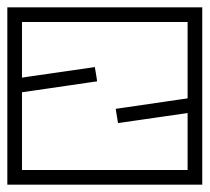

<svg xmlns="http://www.w3.org/2000/svg" viewBox="-40 -504 572 524"><path d="M-20 -235Q-20 -235 -20 -253Q-20 -271 -20 -299.2Q-20 -327.5 -20 -359.5Q-20 -391.5 -20 -419.8Q-20 -448 -20 -466Q-20 -484 -20 -484Q-20 -484 -20 -484Q-20 -484 -20 -484Q-20 -484 -20 -484Q-20 -484 -20 -484Q-20 -484 -0.2 -484Q19.5 -484 50.2 -484Q81 -484 116 -484Q151 -484 181.8 -484Q212.5 -484 232.2 -484Q252 -484 252 -484Q252 -484 252 -484Q252 -484 252 -484Q252 -484 252 -484Q252 -484 252 -484Q252 -484 252 -484Q252 -474.5 252 -464.2Q252 -454 252 -444Q252 -444 228.5 -444Q205 -444 170.5 -444Q136 -444 101.5 -444Q67 -444 43.5 -444Q20 -444 20 -444Q20 -444 20 -444Q20 -444 20 -444Q20 -444 20 -444Q20 -444 20 -444Q20 -444 20 -444Q20 -444 20 -444Q20 -444 20 -444Q20 -444 20 -444Q20 -444 20 -444Q20 -444 20 -444Q20 -444 20 -444Q20 -444 20 -423Q20 -402 20 -370.8Q20 -339.5 20 -308.2Q20 -277 20 -256Q20 -235 20 -235ZM512 -235H472Q472 -235 472 -256Q472 -277 472 -308.2Q472 -339.5 472 -370.8Q472 -402 472 -423Q472 -444 472 -444Q472 -444 472 -444Q472 -444 472 -444Q472 -444 472 -444Q472 -444 472 -444Q472 -444 472 -444Q472 -444 472 -444Q472 -444 472 -444Q472 -444 472 -444Q472 -444 472 -444Q472 -444 472 -444Q472 -444 472 -444Q472 -444 448.5 -444Q425 -444 390.5 -444Q356 -444 321.5 -444Q287 -444 263.5 -444Q240 -444 240 -444Q240 -454 240 -464.2Q240 -474.5 240 -484Q240 -484 240 -484Q240 -484 240 -484Q240 -484 240 -484Q240 -484 240 -484Q240 -484 240 -484Q240 -484 259.8 -484Q279.5 -484 310.2 -484Q341 -484 376 -484Q411 -484 441.8 -484Q472.5 -484 492.2 -484Q512 -484 512 -484Q512 -484 512 -484Q512 -484 512 -484Q512 -484 512 -484Q512 -484 512 -484Q512 -484 512 -466Q512 -448 512 -419.8Q512 -391.5 512 -359.5Q512 -327.5 512 -299.2Q512 -271 512 -253Q512 -235 512 -235ZM-20 -249H20Q20 -249 20 -228Q20 -207 20 -175.8Q20 -144.5 20 -113.2Q20 -82 20 -61Q20 -40 20 -40Q20 -40 20 -40Q20 -40 20 -40Q20 -40 20 -40Q20 -40 20 -40Q20 -40 20 -40Q20 -40 20 -40Q20 -40 20 -40Q20 -40 20 -40Q20 -40 20 -40Q20 -40 20 -40Q20 -40 20 -40Q20 -40 43.5 -40Q67 -40 101.5 -40Q136 -40 170.5 -40Q205 -40 228.5 -40Q252 -40 252 -40Q252 -30.5 252 -20.2Q252 -10 252 0Q252 0 252 0Q252 0 252 0Q252 0 252 0Q252 0 252 0Q252 0 252 0Q252 0 232.2 0Q212.5 0 181.8 0Q151 0 116 0Q81 0 50.2 0Q19.5 0 -0.2 0Q-20 0 -20 0Q-20 0 -20 0Q-20 0 -20 0Q-20 0 -20 0Q-20 0 -20 0Q-20 0 -20 -18Q-20 -36 -20 -64.2Q-20 -92.5 -20 -124.5Q-20 -156.5 -20 -184.8Q-20 -213 -20 -231Q-20 -249 -20 -249ZM512 -249Q512 -249 512 -231Q512 -213 512 -184.8Q512 -156.5 512 -124.5Q512 -92.5 512 -64.2Q512 -36 512 -18Q512 0 512 0Q512 0 512 0Q512 0 512 0Q512 0 512 0Q512 0 512 0Q512 0 492.2 0Q472.5 0 441.8 0Q411 0 376 0Q341 0 310.2 0Q279.5 0 259.8 0Q240 0 240 0Q240 0 240 0Q240 0 240 0Q240 0 240 0Q240 0 240 0Q240 0 240 0Q240 -10 240 -20.2Q240 -30.5 240 -40Q240 -40 263.5 -40Q287 -40 321.5 -40Q356 -40 390.5 -40Q425 -40 448.5 -40Q472 -40 472 -40Q472 -40 472 -40Q472 -40 472 -40Q472 -40 472 -40Q472 -40 472 -40Q472 -40 472 -40Q472 -40 472 -40Q472 -40 472 -40Q472 -40 472 -40Q472 -40 472 -40Q472 -40 472 -40Q472 -40 472 -40Q472 -40 472 -61Q472 -82 472 -113.2Q472 -144.5 472 -175.8Q472 -207 472 -228Q472 -249 472 -249ZM0 -306H19Q19 -306 19 -302.5Q19 -299 19 -295.5Q19 -292 19 -292Q19 -292 39.2 -295Q59.5 -298 89.2 -302.2Q119 -306.5 148.8 -310.8Q178.5 -315 198.8 -318Q219 -321 219 -321Q219 -321 219.2 -319Q219.5 -317 220.2 -312.8Q221 -308.5 222 -302Q223 -295.5 223.8 -291Q224.5 -286.5 224.8 -284.2Q225 -282 225 -282Q225 -282 204.2 -279Q183.5 -276 152.8 -271.5Q122 -267 91.2 -262.5Q60.5 -258 39.8 -255Q19 -252 19 -252Q19 -252 19 -247.2Q19 -242.5 19 -237.8Q19 -233 19 -233H0ZM501 -183H482Q482 -183 482 -186.5Q482 -190 482 -193.5Q482 -197 482 -197Q482 -197 461.8 -194Q441.5 -191 411.8 -186.8Q382 -182.5 352.2 -178.2Q322.5 -174 302.2 -171Q282 -168 282 -168Q282 -168 281.8 -170Q281.5 -172 280.8 -176.2Q280 -180.5 279 -187Q278 -193.5 277.2 -198Q276.5 -202.5 276.2 -204.8Q276 -207 276 -207Q276 -207 296.8 -210Q317.5 -213 348.2 -217.5Q379 -222 409.8 -226.5Q440.5 -231 461.2 -234Q482 -237 482 -237Q482 -237 482 -241.8Q482 -246.5 482 -251.2Q482 -256 482 -256H501Z"/></svg>

Font: Honk
Style: Regular
Weight: 400
Designer: Noopur Datye & Yesha Goshar
Foundry: Ek Type
Version: Version 1.000